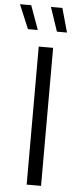

<svg xmlns="http://www.w3.org/2000/svg" viewBox="-75 -937 407 970"><g transform="rotate(5 129.0 -452.5)"><path d="M99 0H172V-700H99ZM184 -783H235L201 -905H143ZM37 -783H87L43 -905H-14Z"/></g></svg>

Font: Chess Sans
Style: Regular
Weight: 400
Designer: Wolf Bōese
Foundry: Wolf Bōese
Version: Version 7.223;Glyphs 3.3 (3306)